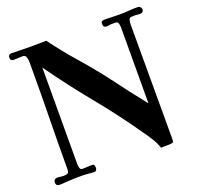

<svg xmlns="http://www.w3.org/2000/svg" viewBox="-129 -874 1038 1014"><g transform="rotate(-20 390.0 -366.5)"><path d="M766 -718Q766 -726 760 -731.5Q754 -737 746 -737Q720 -737 693.5 -735Q667 -733 641 -733Q622 -733 602.5 -734Q583 -735 563 -735Q553 -735 546 -732.5Q539 -730 539 -718Q539 -697 558 -697Q564 -697 570 -698.5Q576 -700 582 -700H609Q622 -700 624.5 -686.5Q627 -673 627 -664Q627 -558 626.5 -452Q626 -346 626 -240Q589 -286 553 -333Q517 -380 482 -427Q422 -506 356.5 -580.5Q291 -655 232 -735Q209 -735 185.5 -734.5Q162 -734 139 -734Q114 -734 88 -735Q62 -736 36 -736Q18 -736 18 -718Q18 -699 35 -699Q48 -699 60.5 -700Q73 -701 85 -701Q101 -701 105.5 -688Q110 -675 110 -662Q110 -649 110 -637Q110 -625 110 -612Q110 -474 107.5 -336Q105 -198 105 -60Q105 -42 97.5 -37.5Q90 -33 75 -33Q65 -33 56 -34.5Q47 -36 37 -36Q30 -36 24 -30.5Q18 -25 18 -17Q18 4 38 4Q46 4 54.5 3.5Q63 3 72 2Q95 0 119 -0.5Q143 -1 166 -1Q183 -1 200 1Q217 3 234 3Q242 3 245.5 -3Q249 -9 249 -16Q249 -21 246.5 -28.5Q244 -36 236 -36Q223 -36 208.5 -35Q194 -34 180 -34Q168 -34 165.5 -47.5Q163 -61 163 -70Q163 -205 163.5 -339.5Q164 -474 164 -609Q258 -477 360.5 -352Q463 -227 555 -93Q571 -71 585.5 -47Q600 -23 608 3Q622 2 638 2.5Q654 3 668 1Q677 0 678.5 -5Q680 -10 680 -17V-640Q680 -646 680 -660.5Q680 -675 683 -687.5Q686 -700 696 -700Q701 -700 706 -700.5Q711 -701 715 -701Q723 -701 731 -700Q739 -699 747 -699Q766 -699 766 -718Z"/></g></svg>

Font: UoqMunThenKhung
Style: Regular
Weight: 400
Designer: Font-Kai, 金井和夫, 宇文滿月
Foundry: Kazuo Kanai, Moonlit Owen
Version: Version 1.197